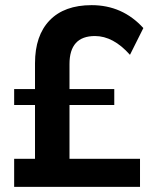

<svg xmlns="http://www.w3.org/2000/svg" viewBox="-20 -726 591 746"><path d="M250 -318V-109H524V0H35V-109H116V-318H35V-380H116V-480Q116 -588 173 -647Q230 -706 336 -706Q456 -706 537 -617L485 -513Q420 -586 349 -586Q250 -586 250 -477V-380H424V-318Z"/></svg>

Font: Montserrat arm Medium
Style: Regular
Weight: 500
Designer: Julieta Ulanovsky
Foundry: Julieta Ulanovsky
Version: Version 6.000;PS 006.000;hotconv 1.0.88;makeotf.lib2.5.64775